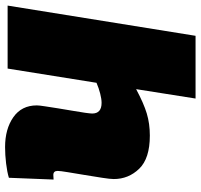

<svg xmlns="http://www.w3.org/2000/svg" viewBox="-37 -743 790 756"><g transform="rotate(90 358.0 -365.0)"><path d="M653 -197Q653 -180 669 -180Q678 -180 687 -181L680 -5Q657 2 623.5 6Q590 10 559 10Q488 10 441.5 -22.5Q395 -55 395 -115Q395 -124 398.5 -146.5Q402 -169 406.5 -198Q411 -227 416 -255Q421 -283 424 -304.5Q427 -326 427 -333Q427 -370 385 -370Q370 -370 348.5 -364.5Q327 -359 306 -350L250 0H2L121 -740H368L331 -506Q387 -536 427 -548Q467 -560 514 -560Q604 -560 644.5 -518Q685 -476 685 -418Q685 -404 680 -372Q675 -340 669 -303.5Q663 -267 658 -237Q653 -207 653 -197Z"/></g></svg>

Font: Georama Expanded Black
Style: Italic
Weight: 900
Width: 7
Italic angle: -9°
Designer: Jean-Baptiste Levee
Foundry: Production Type
Version: Version 1.000